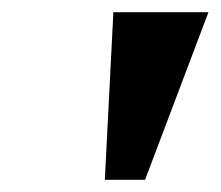

<svg xmlns="http://www.w3.org/2000/svg" viewBox="-20 -734 362 315"><path d="M152 -439 166 -714H322L218 -439Z"/></svg>

Font: NotoSerifTamilSlanted
Style: Italic
Weight: 400
Italic angle: -12°
Designer: Indian Type Foundry, Tom Grace, and the Monotype Design Team
Foundry: Monotype Imaging Inc.
Version: Version 2.001